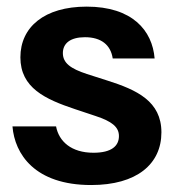

<svg xmlns="http://www.w3.org/2000/svg" viewBox="-20 -532 515 565"><path d="M248.3 12.5C382.5 12.5 455 -49.2 455 -142.5C455 -234.2 382.5 -267.5 295.8 -295L235.8 -314.2C187.5 -330 165 -346.7 165 -375.8C165 -404.2 186.7 -422.5 230 -422.5C277.5 -422.5 305.8 -400 311.7 -360H435C428.3 -442.5 369.2 -512.5 235 -512.5C110.8 -512.5 40 -452.5 40 -363.3C40 -273.3 113.3 -240 200.8 -210.8L260.8 -190.8C309.2 -175 330 -158.3 330 -131.7C330 -102.5 308.3 -82.5 255 -82.5C190 -82.5 153.3 -115.8 145 -160H16.7C23.3 -79.2 81.7 12.5 248.3 12.5Z"/></svg>

Font: Familjen Grotesk GF
Style: Bold
Weight: 700
Designer: Anders Wikstroem, Jonas Baeckman, Matilda Gysing, Kristian Moeller
Foundry: Familjen STHLM AB
Version: Version 2.000; Beta; Release 4; Build 6